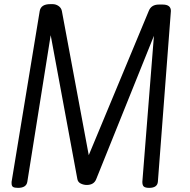

<svg xmlns="http://www.w3.org/2000/svg" viewBox="-20 -894 918 928"><path d="M67 14Q50 14 43 9.5Q36 5 36 -8V-15L172 -841Q178 -874 223 -874H234Q250 -874 263 -865Q276 -856 279 -841L409 -144L699 -841Q711 -872 748 -872H766Q806 -872 806 -841L743 -15Q740 14 701 14Q683 14 675.5 8Q668 2 668 -15L724 -721L445 -28Q434 0 399 0Q385 0 371 -6.5Q357 -13 354 -28L225 -724L112 -15Q107 14 67 14Z"/></svg>

Font: Kite One
Style: Regular
Weight: 400
Designer: Eduardo Rodriguez Tunni
Foundry: Eduardo Rodriguez Tunni
Version: Version 1.001